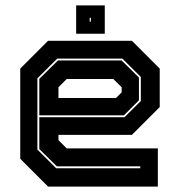

<svg xmlns="http://www.w3.org/2000/svg" viewBox="-20 -691 666 711"><path d="M468.5 -540 571.5 -437V-294.5L468.5 -191.5H196.5V-172L227 -141.5H564.5V0H158L55 -103V-437L158 -540ZM430.5 -467 494.5 -404V-319.5L439 -264H125.5V-399L194.5 -467ZM433 -474H192L118.5 -401V-137L188 -68H499.5V-75H190.5L125.5 -139V-257H441L501.5 -317V-406ZM399.5 -398.5H227L196.5 -368V-328H409.5L430.5 -349V-368ZM262 -566V-671H368V-566ZM312 -611H316.5V-625H312Z"/></svg>

Font: Tourney ExtraBold
Style: Regular
Weight: 800
Designer: Tyler Finck
Foundry: Etcetera Type Co
Version: Version 1.015